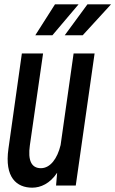

<svg xmlns="http://www.w3.org/2000/svg" viewBox="-20 -827 533 887"><path d="M234 -807 143 -664H222L343 -807ZM384 -807 279 -664H362L493 -807ZM320 -580 260 -157C245 -94 212 -50 169 -50C125 -50 108 -86 118 -156L179 -580H81L19 -140C0 -7 57 40 129 40C168 40 211 21 244 -29L239 30H330L417 -580Z"/></svg>

Font: Smiley Sans Oblique
Style: Regular
Weight: 400
Italic angle: -8°
Designer: oooooohmygosh, Nagisa Chen, Janine Sui, Heda Shi, Jian Li
Foundry: atelierAnchor
Version: Version 2.0.1